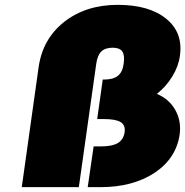

<svg xmlns="http://www.w3.org/2000/svg" viewBox="-20 -772 764 792"><path d="M69.8 0 139.2 -494.1Q155.8 -611.8 245.1 -681.9Q334.5 -752 465.8 -752Q595.2 -752 665.5 -694.8Q735.8 -637.7 722.2 -542Q716.3 -498 690.4 -456.1Q664.6 -414.1 627 -384.8Q677.2 -363.8 702.9 -318.6Q728.5 -273.4 721.2 -217.8Q707 -118.7 617.7 -59.3Q528.3 0 394 0H341.8L366.2 -168H394Q442.9 -168 466.3 -182.1Q489.7 -196.3 494.1 -227.1Q498 -255.4 478 -268.1Q458 -280.8 409.2 -280.8H380.9L403.8 -443.8H409.2Q447.3 -443.8 466.6 -459.5Q485.8 -475.1 490.2 -509.8Q495.1 -544.4 484.4 -559.8Q473.6 -575.2 444.8 -575.2Q414.1 -575.2 397.9 -559.6Q381.8 -543.9 377 -508.8L305.2 0Z"/></svg>

Font: Trueno UltraBlack
Style: Italic
Weight: 950
Designer: Julieta Ulanovsky
Foundry: Julieta Ulanovsky
Version: Version 3.001b | FøM Fix